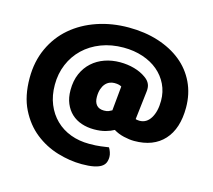

<svg xmlns="http://www.w3.org/2000/svg" viewBox="-121 -811 1312 1185"><g transform="rotate(15 534.5 -218.0)"><path d="M514 0Q471 0 434 -12.5Q397 -25 370 -50Q343 -75 327.5 -112Q312 -149 312 -197Q312 -257 332 -302.5Q352 -348 386.5 -379Q421 -410 466.5 -426Q512 -442 564 -442Q612 -442 655 -430Q698 -418 730 -395Q769 -368 769 -328Q769 -325 769 -319Q769 -313 768 -308L747 -128Q751 -126 759 -125Q767 -124 772 -124Q817 -124 843 -166.5Q869 -209 869 -277Q869 -334 846 -381.5Q823 -429 782.5 -463Q742 -497 685.5 -516Q629 -535 562 -535Q484 -535 419 -510Q354 -485 307.5 -440.5Q261 -396 235.5 -335.5Q210 -275 210 -204Q210 -135 232.5 -80Q255 -25 295 14Q335 53 389.5 73.5Q444 94 509 94Q554 94 582.5 90Q611 86 633 83Q640 94 645.5 110Q651 126 651 140Q651 161 644 177Q637 193 619.5 204Q602 215 572 221Q542 227 497 227Q420 227 340.5 203Q261 179 196 127.5Q131 76 90 -6Q49 -88 49 -204Q49 -310 88.5 -395.5Q128 -481 197 -540Q266 -599 359.5 -631Q453 -663 561 -663Q664 -663 750 -635.5Q836 -608 898 -558Q960 -508 994.5 -436Q1029 -364 1029 -276Q1029 -142 962 -68.5Q895 5 772 5Q742 5 705.5 -3.5Q669 -12 640 -30Q619 -18 587.5 -9Q556 0 514 0ZM609 -299Q603 -303 592 -306Q581 -309 563 -309Q547 -309 532 -302.5Q517 -296 505.5 -282.5Q494 -269 487 -248Q480 -227 480 -198Q480 -165 496 -146.5Q512 -128 544 -128Q562 -128 573 -132.5Q584 -137 594 -143Z"/></g></svg>

Font: Baloo Chettan
Style: Regular
Weight: 400
Designer: Maithili Shingre and Ek Type
Foundry: Ek Type
Version: Version 1.443;PS 1.000;hotconv 16.6.51;makeotf.lib2.5.65220;